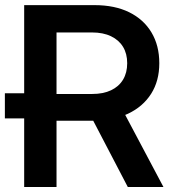

<svg xmlns="http://www.w3.org/2000/svg" viewBox="-20 -748 685 768"><path d="M150.9 -274.4H-0.5V-375H150.9ZM76.7 0V-727.5H357.9Q439 -727.5 496.8 -699Q554.7 -670.4 585.9 -618.2Q617.2 -565.9 617.2 -495.1Q617.2 -424.3 584.5 -372.8Q551.8 -321.3 492.2 -293.2Q432.6 -265.1 351.1 -265.1H152.8V-372.1H348.6Q393.1 -372.1 424.3 -387Q455.6 -401.9 472.2 -429.4Q488.8 -457 488.8 -495.1Q488.8 -533.2 472.2 -560.5Q455.6 -587.9 424.1 -603Q392.6 -618.2 347.7 -618.2H206.1V0ZM491.2 0 319.8 -328.6H459.5L633.8 0Z"/></svg>

Font: Inter 28pt SemiBold
Style: Regular
Weight: 600
Designer: Rasmus Andersson
Foundry: rsms
Version: Version 4.001;git-66647c0bb